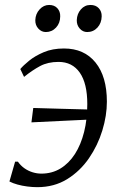

<svg xmlns="http://www.w3.org/2000/svg" viewBox="-20 -764 503 794"><path d="M244.5 -563.5Q328 -563.5 375 -505.5Q422 -447.5 422 -343.5Q422 -286 403.2 -224.5Q384.5 -163 348 -109.8Q311.5 -56.5 257.8 -23.2Q204 10 134.5 10Q114 10 92.8 7.2Q71.5 4.5 52.5 -0.8Q33.5 -6 19 -13.5L42.5 -95.5H54Q65.5 -79 81.2 -68Q97 -57 115 -51.5Q133 -46 151 -46Q195 -46 230 -67.2Q265 -88.5 289.8 -127Q314.5 -165.5 327.8 -218.2Q341 -271 341 -333.5Q341 -419 310 -463.5Q279 -508 222 -508Q178 -508 145.8 -490.8Q113.5 -473.5 79.5 -446L64 -478.5Q76 -493 100.5 -513Q125 -533 161 -548.2Q197 -563.5 244.5 -563.5ZM110 -258 117.5 -317.5Q176.5 -315.5 232 -314.2Q287.5 -313 353 -311L349 -269.5Q289.5 -266.5 230 -263.8Q170.5 -261 110 -258ZM169.5 -631.5Q151.5 -631.5 138.5 -645.8Q125.5 -660 126 -681Q127 -707 143.8 -725.2Q160.5 -743.5 183 -743.5Q205 -743.5 217.2 -730Q229.5 -716.5 229 -696.5Q229 -668.5 211.8 -650Q194.5 -631.5 169.5 -631.5ZM340.5 -631.5Q322.5 -631.5 309.8 -645.8Q297 -660 297.5 -681Q298.5 -707 314.5 -725.2Q330.5 -743.5 354 -743.5Q376 -743.5 388.5 -730Q401 -716.5 400.5 -696.5Q400 -668.5 383 -650Q366 -631.5 340.5 -631.5Z"/></svg>

Font: Merriweather 28pt Light
Style: Italic
Weight: 300
Italic angle: -7.8°
Version: Version 2.101